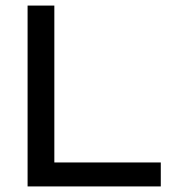

<svg xmlns="http://www.w3.org/2000/svg" viewBox="-20 -669 646 689"><path d="M175 -649V-86H557V0H79V-649Z"/></svg>

Font: Syne Medium
Style: Regular
Weight: 500
Designer: Lucas Descroix
Foundry: Bonjour Monde
Version: Version 2.200; ttfautohint (v1.8.4)